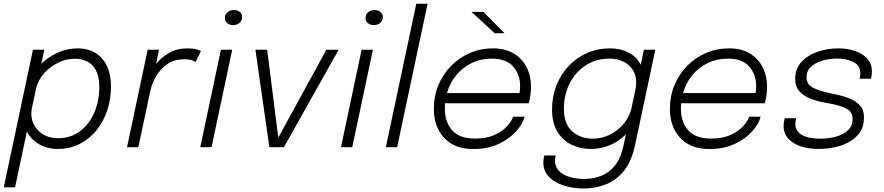

<svg xmlns="http://www.w3.org/2000/svg" viewBox="-38 -802 4814 1046"><path d="M-17.5 218.5 141.5 -531H203.5L187 -454.5Q227 -493.5 278.8 -516Q330.5 -538.5 383.5 -538.5Q468.5 -538.5 517.5 -484Q566.5 -429.5 566.5 -329.5Q566.5 -260.5 545.8 -199.2Q525 -138 486.5 -91Q448 -44 394.8 -17.2Q341.5 9.5 276 9.5Q219.5 9.5 175.2 -16.2Q131 -42 108.5 -85.5L44 218.5ZM132.5 -183.5Q132.5 -145.5 151.2 -115Q170 -84.5 202.5 -66.8Q235 -49 276 -49Q348 -49 398.8 -87.8Q449.5 -126.5 476.2 -189.8Q503 -253 503 -327Q503 -403 468.5 -442.5Q434 -482 368 -482Q323 -482 279.5 -460.8Q236 -439.5 203.5 -403.8Q171 -368 159.5 -324.5L135.5 -211.5Q134.5 -205 133.5 -197.2Q132.5 -189.5 132.5 -183.5Z M654 0 766.5 -531H828.5L812 -453.5Q839.5 -488 882.2 -513.2Q925 -538.5 983 -538.5Q1014.5 -538.5 1033.5 -533Q1052.5 -527.5 1057 -524.5L1027.5 -464.5Q1023 -467.5 1008.8 -473.2Q994.5 -479 965.5 -479Q909 -479 871 -451.2Q833 -423.5 811 -384Q789 -344.5 781.5 -309L715.5 0Z M1232 -665Q1213.5 -665 1200.2 -675.8Q1187 -686.5 1187 -704Q1187 -724 1202 -735.8Q1217 -747.5 1236.5 -747.5Q1255 -747.5 1268 -737Q1281 -726.5 1281 -709Q1281 -688.5 1266.2 -676.8Q1251.5 -665 1232 -665ZM1053 0 1165.5 -531H1227L1114.5 0Z M1807 -531 1508.5 0H1429.5L1353.5 -531H1417.5L1478 -52L1740 -531Z M1998.5 -665Q1980 -665 1966.8 -675.8Q1953.5 -686.5 1953.5 -704Q1953.5 -724 1968.5 -735.8Q1983.5 -747.5 2003 -747.5Q2021.5 -747.5 2034.5 -737Q2047.5 -726.5 2047.5 -709Q2047.5 -688.5 2032.8 -676.8Q2018 -665 1998.5 -665ZM1819.5 0 1932 -531H1993.5L1881 0Z M2291.5 -781.5 2125.5 0H2064L2230 -781.5Z M2820 -166.5Q2810.5 -127.5 2774.2 -86.8Q2738 -46 2678.8 -18Q2619.5 10 2540.5 10Q2438 10 2381.8 -50.8Q2325.5 -111.5 2325.5 -208.5Q2325.5 -278 2350.2 -337.8Q2375 -397.5 2419.2 -442.8Q2463.5 -488 2522 -513.2Q2580.5 -538.5 2647.5 -538.5Q2714.5 -538.5 2760.8 -510.8Q2807 -483 2831 -435.5Q2855 -388 2855 -328.5Q2855 -307.5 2851.5 -282.5Q2848 -257.5 2842.5 -239.5H2386.5Q2385.5 -225.5 2385.5 -210.5Q2385.5 -137 2425.5 -92Q2465.5 -47 2549.5 -47Q2612 -47 2655.5 -66.5Q2699 -86 2724.2 -114Q2749.5 -142 2757.5 -166.5ZM2641.5 -482.5Q2581 -482.5 2531.5 -458.5Q2482 -434.5 2447.2 -392Q2412.5 -349.5 2397 -295H2792.5Q2795.5 -313 2795.5 -333.5Q2795.5 -395.5 2758 -439Q2720.5 -482.5 2641.5 -482.5ZM2710.5 -621H2657L2530.5 -737.5H2595.5Z M3180 9.5Q3123 9.5 3075 -14Q3027 -37.5 2998.2 -85.2Q2969.5 -133 2969.5 -205Q2969.5 -275 2993 -335.5Q3016.5 -396 3059.2 -441.5Q3102 -487 3159.5 -512.8Q3217 -538.5 3284.5 -538.5Q3342.5 -538.5 3386.5 -515.5Q3430.5 -492.5 3452.5 -449.5L3470 -531H3532L3421.5 -10Q3402.5 78 3360.5 129.5Q3318.5 181 3261.5 203Q3204.5 225 3140.5 225Q3102 225 3063.5 216.8Q3025 208.5 2993 191.5Q2961 174.5 2941.5 147.8Q2922 121 2922 84Q2922 73.5 2923.5 64.5Q2925 55.5 2927.5 45H2989.5Q2985.5 63 2985.5 73.5Q2985.5 107.5 3007.8 129.5Q3030 151.5 3066 162.2Q3102 173 3143.5 173Q3192.5 173 3236 156.5Q3279.5 140 3311.8 100Q3344 60 3359 -10L3372 -70.5Q3334 -31.5 3284.5 -11Q3235 9.5 3180 9.5ZM3034 -209.5Q3034 -127 3079 -86.8Q3124 -46.5 3191 -46.5Q3237 -46.5 3279.8 -66.2Q3322.5 -86 3354.5 -121.5Q3386.5 -157 3400.5 -204.5L3426 -324.5Q3428 -340 3428 -350.5Q3428 -411 3387.5 -446.8Q3347 -482.5 3283.5 -482.5Q3208 -482.5 3152 -445.5Q3096 -408.5 3065 -346.8Q3034 -285 3034 -209.5Z M4106 -166.5Q4096.5 -127.5 4060.2 -86.8Q4024 -46 3964.8 -18Q3905.5 10 3826.5 10Q3724 10 3667.8 -50.8Q3611.5 -111.5 3611.5 -208.5Q3611.5 -278 3636.2 -337.8Q3661 -397.5 3705.2 -442.8Q3749.5 -488 3808 -513.2Q3866.5 -538.5 3933.5 -538.5Q4000.5 -538.5 4046.8 -510.8Q4093 -483 4117 -435.5Q4141 -388 4141 -328.5Q4141 -307.5 4137.5 -282.5Q4134 -257.5 4128.5 -239.5H3672.5Q3671.5 -225.5 3671.5 -210.5Q3671.5 -137 3711.5 -92Q3751.5 -47 3835.5 -47Q3898 -47 3941.5 -66.5Q3985 -86 4010.2 -114Q4035.5 -142 4043.5 -166.5ZM3927.5 -482.5Q3867 -482.5 3817.5 -458.5Q3768 -434.5 3733.2 -392Q3698.5 -349.5 3683 -295H4078.5Q4081.5 -313 4081.5 -333.5Q4081.5 -395.5 4044 -439Q4006.5 -482.5 3927.5 -482.5Z M4423 9.5Q4336.5 9.5 4283.8 -24Q4231 -57.5 4231 -114.5Q4231 -125.5 4233 -138Q4235 -150.5 4237 -158H4299.5Q4295 -143 4295 -126Q4295 -88 4330.2 -67.2Q4365.5 -46.5 4431 -46.5Q4475 -46.5 4515.2 -57.2Q4555.5 -68 4581.2 -91.8Q4607 -115.5 4607 -153.5Q4607 -192 4573.5 -210.2Q4540 -228.5 4468.5 -240.5Q4419 -248.5 4379.5 -263.8Q4340 -279 4317 -304.8Q4294 -330.5 4294 -371.5Q4294 -427 4328 -464.2Q4362 -501.5 4416 -520Q4470 -538.5 4529.5 -538.5Q4579.5 -538.5 4621 -524Q4662.5 -509.5 4687.2 -481.8Q4712 -454 4712 -414.5Q4712 -391 4707 -373H4645Q4647 -380 4648 -386.8Q4649 -393.5 4649 -403Q4649 -445.5 4611.5 -464.2Q4574 -483 4523.5 -483Q4481.5 -483 4443.2 -472Q4405 -461 4380.5 -438.5Q4356 -416 4356 -381.5Q4356 -341.5 4392.8 -323.2Q4429.5 -305 4492.5 -292.5Q4544 -283 4583.8 -268.2Q4623.5 -253.5 4646.2 -228.5Q4669 -203.5 4669 -163Q4669 -102.5 4633.5 -64.5Q4598 -26.5 4541.8 -8.5Q4485.5 9.5 4423 9.5Z"/></svg>

Font: Epilogue Light
Style: Italic
Weight: 300
Italic angle: -12°
Designer: Tyler Finck
Foundry: Etcetera Type Co
Version: Version 2.111; ttfautohint (v1.8.3)